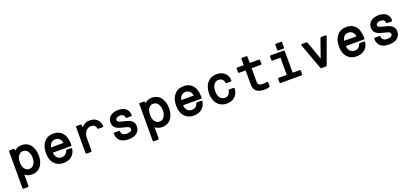

<svg xmlns="http://www.w3.org/2000/svg" viewBox="46 -1953 7321 3423"><g transform="rotate(-20 3706.0 -242.0)"><path d="M99.1 203.1Q91.8 203.1 86.4 197.8Q81.1 192.4 81.1 185.1V-505.9Q81.1 -513.2 86.4 -518.6Q91.8 -523.9 99.1 -523.9H170.9Q178.2 -523.9 183.6 -518.6Q189 -513.2 189 -505.9V-484.9Q244.6 -539.1 326.2 -539.1Q383.8 -539.1 428.2 -516.4Q472.7 -493.7 499.8 -453.9Q526.9 -414.1 540.5 -364Q554.2 -314 554.2 -255.9Q554.2 -199.2 539.8 -150.1Q525.4 -101.1 497.8 -63.5Q470.2 -25.9 426.3 -4.4Q382.3 17.1 327.1 17.1Q250 17.1 194.8 -28.8V185.1Q194.8 192.4 189.5 197.8Q184.1 203.1 176.8 203.1ZM313 -430.2Q272.9 -430.2 245.4 -405.3Q217.8 -380.4 206.3 -343.5Q194.8 -306.6 194.8 -261.2Q194.8 -215.8 206.3 -179Q217.8 -142.1 245.4 -116.9Q272.9 -91.8 313 -91.8Q354 -91.8 382.8 -116Q411.6 -140.1 424.3 -176.8Q437 -213.4 437 -257.8Q437 -292.5 429.4 -322.8Q421.9 -353 407.2 -377.4Q392.6 -401.9 368.4 -416Q344.2 -430.2 313 -430.2Z M687.5 -256.8Q687.5 -387.2 752.9 -463.1Q818.4 -539.1 928.7 -539.1Q1008.8 -539.1 1062.3 -501Q1115.7 -462.9 1139.6 -397Q1163.6 -331.1 1163.6 -238.8Q1163.6 -231.4 1158.2 -226.3Q1152.8 -221.2 1145.5 -221.2H805.7Q811 -160.6 842.3 -125.7Q873.5 -90.8 929.7 -90.8Q1012.7 -90.8 1040.5 -174.8Q1042 -179.2 1047.4 -183.1Q1052.7 -187 1057.6 -187H1135.7Q1145 -187 1150.1 -180.7Q1155.3 -174.3 1153.8 -166Q1140.1 -81.5 1080.1 -32.2Q1020 17.1 927.7 17.1Q849.6 17.1 794.7 -18.6Q739.7 -54.2 713.6 -115Q687.5 -175.8 687.5 -256.8ZM927.7 -431.2Q878.4 -431.2 847.9 -400.4Q817.4 -369.6 808.6 -319.8H1043.5Q1038.1 -368.7 1007.3 -399.9Q976.6 -431.2 927.7 -431.2Z M1351.6 -505.9Q1351.6 -513.2 1356.7 -518.6Q1361.8 -523.9 1369.1 -523.9H1440.4Q1447.8 -523.9 1453.1 -518.6Q1458.5 -513.2 1458.5 -505.9V-462.9Q1521 -538.1 1615.2 -538.1Q1705.1 -538.1 1755.1 -491.7Q1805.2 -445.3 1812.5 -362.8Q1813.5 -355.5 1808.1 -349.9Q1802.7 -344.2 1794.4 -344.2H1717.3Q1711.4 -344.2 1706.1 -348.1Q1700.7 -352.1 1699.2 -357.9Q1685.5 -434.1 1608.4 -434.1Q1543.9 -434.1 1504.6 -384Q1465.3 -334 1465.3 -254.9V-18.1Q1465.3 -10.7 1460 -5.4Q1454.6 0 1447.3 0H1369.1Q1361.8 0 1356.7 -5.4Q1351.6 -10.7 1351.6 -18.1Z M1942.9 -165Q1942.9 -173.3 1948.2 -178.7Q1953.6 -184.1 1960.9 -184.1H2043Q2049.8 -184.1 2055.2 -179.2Q2060.5 -174.3 2061 -168Q2069.3 -87.9 2163.1 -87.9Q2208 -87.9 2234.1 -102.3Q2260.3 -116.7 2260.3 -142.1Q2260.3 -165 2246.6 -177.2Q2232.9 -189.5 2200.2 -198.2L2097.2 -225.1Q2022.5 -245.1 1988.8 -279.8Q1955.1 -314.5 1955.1 -377Q1955.1 -451.2 2010.7 -495.1Q2066.4 -539.1 2161.1 -539.1Q2253.9 -539.1 2304.2 -495.1Q2354.5 -451.2 2356 -373Q2356 -365.7 2350.6 -360.4Q2345.2 -355 2337.9 -355H2256.8Q2249.5 -355 2244.4 -360.1Q2239.3 -365.2 2239.3 -372.1Q2237.8 -400.9 2216.3 -417.5Q2194.8 -434.1 2159.2 -434.1Q2119.1 -434.1 2095 -419.4Q2070.8 -404.8 2070.8 -379.9Q2070.8 -344.7 2127 -331.1L2237.8 -301.8Q2307.1 -283.7 2341.1 -248Q2375 -212.4 2375 -153.8Q2375 -74.2 2318.1 -28.6Q2261.2 17.1 2162.1 17.1Q1953.1 17.1 1942.9 -165Z M2569.8 203.1Q2562.5 203.1 2557.1 197.8Q2551.8 192.4 2551.8 185.1V-505.9Q2551.8 -513.2 2557.1 -518.6Q2562.5 -523.9 2569.8 -523.9H2641.6Q2648.9 -523.9 2654.3 -518.6Q2659.7 -513.2 2659.7 -505.9V-484.9Q2715.3 -539.1 2796.9 -539.1Q2854.5 -539.1 2898.9 -516.4Q2943.4 -493.7 2970.5 -453.9Q2997.6 -414.1 3011.2 -364Q3024.9 -314 3024.9 -255.9Q3024.9 -199.2 3010.5 -150.1Q2996.1 -101.1 2968.5 -63.5Q2940.9 -25.9 2897 -4.4Q2853 17.1 2797.9 17.1Q2720.7 17.1 2665.5 -28.8V185.1Q2665.5 192.4 2660.2 197.8Q2654.8 203.1 2647.5 203.1ZM2783.7 -430.2Q2743.7 -430.2 2716.1 -405.3Q2688.5 -380.4 2677 -343.5Q2665.5 -306.6 2665.5 -261.2Q2665.5 -215.8 2677 -179Q2688.5 -142.1 2716.1 -116.9Q2743.7 -91.8 2783.7 -91.8Q2824.7 -91.8 2853.5 -116Q2882.3 -140.1 2895 -176.8Q2907.7 -213.4 2907.7 -257.8Q2907.7 -292.5 2900.1 -322.8Q2892.6 -353 2877.9 -377.4Q2863.3 -401.9 2839.1 -416Q2814.9 -430.2 2783.7 -430.2Z M3158.2 -256.8Q3158.2 -387.2 3223.6 -463.1Q3289.1 -539.1 3399.4 -539.1Q3479.5 -539.1 3533 -501Q3586.4 -462.9 3610.4 -397Q3634.3 -331.1 3634.3 -238.8Q3634.3 -231.4 3628.9 -226.3Q3623.5 -221.2 3616.2 -221.2H3276.4Q3281.7 -160.6 3313 -125.7Q3344.2 -90.8 3400.4 -90.8Q3483.4 -90.8 3511.2 -174.8Q3512.7 -179.2 3518.1 -183.1Q3523.4 -187 3528.3 -187H3606.4Q3615.7 -187 3620.8 -180.7Q3626 -174.3 3624.5 -166Q3610.8 -81.5 3550.8 -32.2Q3490.7 17.1 3398.4 17.1Q3320.3 17.1 3265.4 -18.6Q3210.4 -54.2 3184.3 -115Q3158.2 -175.8 3158.2 -256.8ZM3398.4 -431.2Q3349.1 -431.2 3318.6 -400.4Q3288.1 -369.6 3279.3 -319.8H3514.2Q3508.8 -368.7 3478 -399.9Q3447.3 -431.2 3398.4 -431.2Z M4022.9 17.1Q3948.2 17.1 3893.3 -19.5Q3838.4 -56.2 3811.3 -117.4Q3784.2 -178.7 3784.2 -255.9Q3784.2 -335.9 3810.8 -399.2Q3837.4 -462.4 3892.6 -500.7Q3947.8 -539.1 4023.9 -539.1Q4120.1 -539.1 4178 -485.4Q4235.8 -431.6 4238.3 -345.2Q4239.3 -337.9 4233.9 -332.5Q4228.5 -327.1 4220.2 -327.1H4142.1Q4136.2 -327.1 4130.4 -331.8Q4124.5 -336.4 4124 -342.8Q4118.7 -383.8 4092.3 -407.5Q4065.9 -431.2 4022.9 -431.2Q3981 -431.2 3952.6 -405Q3924.3 -378.9 3912.6 -340.8Q3900.9 -302.7 3900.9 -255.9Q3900.9 -222.7 3908.4 -193.4Q3916 -164.1 3930.9 -140.9Q3945.8 -117.7 3970 -104.2Q3994.1 -90.8 4024.9 -90.8Q4113.3 -90.8 4129.9 -190.9Q4130.4 -197.3 4136 -201.7Q4141.6 -206.1 4147.9 -206.1H4226.1Q4234.4 -206.1 4239.5 -200.7Q4244.6 -195.3 4244.1 -187Q4235.8 -90.3 4178.2 -36.6Q4120.6 17.1 4022.9 17.1Z M4397.9 -442.9V-505.9Q4397.9 -513.2 4403.1 -518.6Q4408.2 -523.9 4415.5 -523.9H4537.6V-640.1Q4537.6 -647.5 4543 -652.8Q4548.3 -658.2 4555.7 -658.2H4633.8Q4640.6 -658.2 4646.2 -652.8Q4651.9 -647.5 4651.9 -640.1V-523.9H4824.7Q4832 -523.9 4837.4 -518.6Q4842.8 -513.2 4842.8 -505.9V-442.9Q4842.8 -435.5 4837.4 -430.2Q4832 -424.8 4824.7 -424.8H4651.9V-170.9Q4651.9 -128.4 4674.1 -110.6Q4696.3 -92.8 4742.7 -92.8Q4791 -92.8 4820.8 -102.1Q4830.1 -104.5 4836.4 -99.1Q4842.8 -93.8 4842.8 -84V-16.1Q4842.8 -11.2 4838.9 -5.9Q4835 -0.5 4830.6 1Q4789.1 13.2 4737.8 13.2Q4638.7 13.2 4588.1 -28.1Q4537.6 -69.3 4537.6 -157.2V-424.8H4415.5Q4408.2 -424.8 4403.1 -430.2Q4397.9 -435.5 4397.9 -442.9Z M5049.3 -424.8Q5042 -424.8 5036.6 -430.2Q5031.2 -435.5 5031.2 -442.9V-505.9Q5031.2 -513.2 5036.6 -518.6Q5042 -523.9 5049.3 -523.9H5293.5Q5300.8 -523.9 5306.2 -518.6Q5311.5 -513.2 5311.5 -505.9V-99.1H5443.4Q5450.7 -99.1 5456.1 -93.8Q5461.4 -88.4 5461.4 -81.1V-18.1Q5461.4 -10.7 5456.1 -5.4Q5450.7 0 5443.4 0H5049.3Q5042 0 5036.6 -5.4Q5031.2 -10.7 5031.2 -18.1V-81.1Q5031.2 -88.4 5036.6 -93.8Q5042 -99.1 5049.3 -99.1H5199.2V-424.8ZM5191.4 -576.2V-668.9Q5191.4 -676.3 5196.8 -681.6Q5202.1 -687 5209.5 -687H5302.2Q5309.6 -687 5314.9 -681.6Q5320.3 -676.3 5320.3 -668.9V-576.2Q5320.3 -568.8 5314.9 -563.5Q5309.6 -558.1 5302.2 -558.1H5209.5Q5202.1 -558.1 5196.8 -563.5Q5191.4 -568.8 5191.4 -576.2Z M5626 -500Q5623 -509.3 5628.2 -516.6Q5633.3 -523.9 5643.1 -523.9H5726.1Q5731 -523.9 5736.3 -520.3Q5741.7 -516.6 5743.2 -512.2L5867.2 -165L5989.3 -512.2Q5991.7 -516.6 5996.6 -520.3Q6001.5 -523.9 6005.9 -523.9H6085.9Q6096.7 -523.9 6101.8 -516.6Q6106.9 -509.3 6103 -500L5925.3 -12.2Q5922.9 -7.8 5917.7 -3.9Q5912.6 0 5908.2 0H5822.3Q5817.4 0 5812 -3.9Q5806.6 -7.8 5805.2 -12.2Z M6246.6 -256.8Q6246.6 -387.2 6312 -463.1Q6377.4 -539.1 6487.8 -539.1Q6567.9 -539.1 6621.3 -501Q6674.8 -462.9 6698.7 -397Q6722.7 -331.1 6722.7 -238.8Q6722.7 -231.4 6717.3 -226.3Q6711.9 -221.2 6704.6 -221.2H6364.7Q6370.1 -160.6 6401.4 -125.7Q6432.6 -90.8 6488.8 -90.8Q6571.8 -90.8 6599.6 -174.8Q6601.1 -179.2 6606.4 -183.1Q6611.8 -187 6616.7 -187H6694.8Q6704.1 -187 6709.2 -180.7Q6714.4 -174.3 6712.9 -166Q6699.2 -81.5 6639.2 -32.2Q6579.1 17.1 6486.8 17.1Q6408.7 17.1 6353.8 -18.6Q6298.8 -54.2 6272.7 -115Q6246.6 -175.8 6246.6 -256.8ZM6486.8 -431.2Q6437.5 -431.2 6407 -400.4Q6376.5 -369.6 6367.7 -319.8H6602.5Q6597.2 -368.7 6566.4 -399.9Q6535.6 -431.2 6486.8 -431.2Z M6884.3 -165Q6884.3 -173.3 6889.6 -178.7Q6895 -184.1 6902.3 -184.1H6984.4Q6991.2 -184.1 6996.6 -179.2Q7002 -174.3 7002.4 -168Q7010.7 -87.9 7104.5 -87.9Q7149.4 -87.9 7175.5 -102.3Q7201.7 -116.7 7201.7 -142.1Q7201.7 -165 7188 -177.2Q7174.3 -189.5 7141.6 -198.2L7038.6 -225.1Q6963.9 -245.1 6930.2 -279.8Q6896.5 -314.5 6896.5 -377Q6896.5 -451.2 6952.1 -495.1Q7007.8 -539.1 7102.5 -539.1Q7195.3 -539.1 7245.6 -495.1Q7295.9 -451.2 7297.4 -373Q7297.4 -365.7 7292 -360.4Q7286.6 -355 7279.3 -355H7198.2Q7190.9 -355 7185.8 -360.1Q7180.7 -365.2 7180.7 -372.1Q7179.2 -400.9 7157.7 -417.5Q7136.2 -434.1 7100.6 -434.1Q7060.5 -434.1 7036.4 -419.4Q7012.2 -404.8 7012.2 -379.9Q7012.2 -344.7 7068.4 -331.1L7179.2 -301.8Q7248.5 -283.7 7282.5 -248Q7316.4 -212.4 7316.4 -153.8Q7316.4 -74.2 7259.5 -28.6Q7202.6 17.1 7103.5 17.1Q6894.5 17.1 6884.3 -165Z"/></g></svg>

Font: Fragment Mono
Style: Bold
Weight: 700
Designer: Wei Huang based on Nimbus Sans by URW Studio, based on Helvetica by Max Miedinger.
Foundry: Wei Huang
Version: Version 1.011